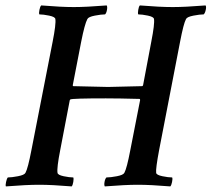

<svg xmlns="http://www.w3.org/2000/svg" viewBox="-28 -666 760 690"><path d="M237.3 -640.6Q281.2 -640.6 355.5 -646.5Q358.4 -641.6 356.4 -630.4Q354.5 -619.1 349.6 -614.3Q335.9 -614.3 313 -609.9Q290 -605.5 286.1 -597.7Q276.4 -580.1 263.7 -515.6L233.4 -359.4L234.4 -356.4Q351.6 -353.5 360.4 -353.5Q372.1 -353.5 483.4 -356.4Q486.3 -358.4 486.3 -360.4L515.6 -515.6Q528.3 -580.1 525.4 -597.7Q524.4 -605.5 503.4 -609.9Q482.4 -614.3 468.8 -614.3Q466.8 -618.2 468.8 -630.4Q470.7 -642.6 474.6 -646.5Q546.9 -640.6 592.8 -640.6Q636.7 -640.6 710.9 -646.5Q713.9 -641.6 711.4 -630.4Q709 -619.1 704.1 -614.3Q690.4 -614.3 667.5 -609.9Q644.5 -605.5 640.6 -597.7Q631.8 -582 619.1 -515.6L543.9 -127Q531.2 -59.6 533.2 -44.9Q534.2 -37.1 555.7 -32.7Q577.1 -28.3 590.8 -28.3Q592.8 -23.4 590.3 -11.7Q587.9 0 584 3.9Q513.7 -2 466.8 -2Q422.9 -2 348.6 3.9Q345.7 -1 347.7 -12.2Q349.6 -23.4 354.5 -28.3Q369.1 -28.3 392.1 -32.7Q415 -37.1 418.9 -44.9Q427.7 -60.5 440.4 -127L475.6 -306.6L474.6 -310.5Q398.4 -312.5 352.5 -312.5Q232.4 -312.5 224.6 -308.6L222.7 -305.7L188.5 -127Q175.8 -62.5 178.7 -44.9Q179.7 -37.1 200.7 -32.7Q221.7 -28.3 235.4 -28.3Q237.3 -24.4 235.4 -12.2Q233.4 0 229.5 3.9Q159.2 -2 112.3 -2Q67.4 -2 -6.8 3.9Q-8.8 0 -6.3 -11.7Q-3.9 -23.4 0 -28.3Q13.7 -28.3 36.6 -32.7Q59.6 -37.1 63.5 -44.9Q72.3 -60.5 85 -127L161.1 -515.6Q173.8 -580.1 170.9 -597.7Q169.9 -605.5 148.4 -609.9Q127 -614.3 113.3 -614.3Q111.3 -619.1 113.8 -630.9Q116.2 -642.6 120.1 -646.5Q192.4 -640.6 237.3 -640.6Z"/></svg>

Font: Crimson
Style: SemiboldItalic
Weight: 600
Italic angle: -11°
Version: Version 0.8 ; ttfautohint (v1.00) -l 8 -r 50 -G 200 -x 14 -D